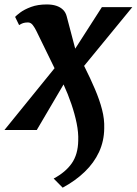

<svg xmlns="http://www.w3.org/2000/svg" viewBox="-52 -585 616 864"><path d="M111.5 -446Q105 -459.5 95.8 -471.8Q86.5 -484 74 -484Q60.5 -484 51.8 -481Q43 -478 34 -472L16 -509Q21 -515 39.2 -528.8Q57.5 -542.5 87.8 -553.8Q118 -565 158.5 -565Q183 -565 201.2 -559Q219.5 -553 231.5 -541.2Q243.5 -529.5 248 -512L286.5 -366L406.5 -553H543.5L326.5 -288.5Q354.5 -233 375.2 -184.2Q396 -135.5 407.2 -92Q418.5 -48.5 417 -7.5Q416.5 49.5 393.8 98.8Q371 148 329.2 188.2Q287.5 228.5 230 259.5L189.5 218.5Q243 190 271 149.8Q299 109.5 300 48Q301.5 12 293 -30Q284.5 -72 269.2 -116.8Q254 -161.5 234 -205L113.5 0H-32L193.5 -278Z"/></svg>

Font: Merriweather 24pt ExtraBold
Style: Italic
Weight: 800
Italic angle: -7.8°
Version: Version 2.101